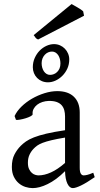

<svg xmlns="http://www.w3.org/2000/svg" viewBox="-20 -923 499 957"><path d="M171.9 -48.8Q201.2 -48.8 234.1 -63.7Q267.1 -78.6 304.2 -110.8V-237.3Q263.2 -230.5 236.6 -224.1Q210 -217.8 192.9 -211.2Q175.8 -204.6 165.5 -197.3Q155.3 -189.9 147.5 -181.6Q134.8 -168.5 127 -151.6Q119.1 -134.8 119.1 -111.8Q119.1 -92.3 125 -80.1Q130.9 -67.9 139.2 -60.8Q147.5 -53.7 156.5 -51.3Q165.5 -48.8 171.9 -48.8ZM452.1 -40Q410.6 -11.2 383.5 1.7Q356.4 14.6 342.8 14.6Q326.7 14.6 315.9 -7.8Q305.2 -30.3 304.2 -69.8Q282.2 -47.9 260.3 -31.7Q238.3 -15.6 217.3 -5.4Q196.3 4.9 177.5 9.8Q158.7 14.6 143.1 14.6Q125.5 14.6 106.9 8.8Q88.4 2.9 73.5 -9.8Q58.6 -22.5 48.8 -42.5Q39.1 -62.5 39.1 -90.8Q39.1 -127.9 52 -152.8Q64.9 -177.7 83 -195.8Q94.7 -207.5 109.6 -218Q124.5 -228.5 149.2 -238.3Q173.8 -248 210.9 -256.8Q248 -265.6 304.2 -273.9V-342.8Q304.2 -359.4 300.3 -373.8Q296.4 -388.2 287.1 -398.7Q277.8 -409.2 262 -414.8Q246.1 -420.4 222.2 -419.9Q206.5 -419.4 191.4 -414.6Q176.3 -409.7 165 -400.9Q153.8 -392.1 147.5 -380.1Q141.1 -368.2 142.6 -353.5Q143.1 -349.1 132.6 -343.5Q122.1 -337.9 107.7 -333.5Q93.3 -329.1 79.3 -326.7Q65.4 -324.2 59.6 -325.7L52.7 -344.7Q64 -369.1 86.9 -391.6Q109.9 -414.1 139.4 -431.2Q168.9 -448.2 201.9 -458.5Q234.9 -468.8 265.6 -468.8Q319.3 -468.8 348.4 -440.7Q377.4 -412.6 377.4 -362.3V-86.9Q377.4 -66.4 382.8 -57.6Q388.2 -48.8 397 -48.8Q403.8 -48.8 414.6 -51.3Q425.3 -53.7 444.8 -62ZM281.2 -606.9Q281.2 -618.7 278.3 -629.4Q275.4 -640.1 270 -648.2Q264.6 -656.2 256.8 -661.1Q249 -666 239.3 -666Q229 -666 219.7 -661.9Q210.4 -657.7 203.4 -650.1Q196.3 -642.6 191.9 -631.8Q187.5 -621.1 187.5 -607.9Q187.5 -596.7 190.4 -586.2Q193.4 -575.7 198.7 -567.6Q204.1 -559.6 211.9 -554.7Q219.7 -549.8 229.5 -549.8Q239.3 -549.8 248.5 -553.5Q257.8 -557.1 265.1 -564.5Q272.5 -571.8 276.9 -582.3Q281.2 -592.8 281.2 -606.9ZM325.2 -627Q325.2 -602.1 315.7 -581.3Q306.2 -560.5 290.8 -545.2Q275.4 -529.8 256.6 -521.2Q237.8 -512.7 219.2 -512.7Q202.6 -512.7 188.7 -518.6Q174.8 -524.4 164.8 -534.7Q154.8 -544.9 149.2 -558.6Q143.6 -572.3 143.6 -587.9Q143.6 -612.8 153.1 -634Q162.6 -655.3 177.7 -670.7Q192.9 -686 211.7 -694.6Q230.5 -703.1 249.5 -703.1Q265.1 -703.1 279.1 -697Q293 -690.9 303.2 -680.4Q313.5 -669.9 319.3 -656Q325.2 -642.1 325.2 -627ZM169.9 -726.1Q161.6 -729.5 158 -734.1Q154.3 -738.8 147.9 -748L336.9 -902.8Q341.8 -899.9 350.1 -895.3Q358.4 -890.6 367.2 -885.5Q376 -880.4 383.3 -875.5Q390.6 -870.6 394.5 -866.7L398.9 -844.7Z"/></svg>

Font: Gentium Plus Viet
Style: Regular
Weight: 400
Designer: J. Victor Gaultney, Annie Olsen, Iska Routamaa, Becca Hirsbrunner
Foundry: SIL International
Version: Version 5.000